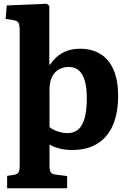

<svg xmlns="http://www.w3.org/2000/svg" viewBox="-20 -787 687 1024"><path d="M18 217V151L57 145Q73 142 79 131.5Q85 121 85 97V-620Q85 -642 82.5 -654.5Q80 -667 72 -672.5Q64 -678 45 -681L10 -686L16 -758L229 -767L243 -756V-445L245 -440Q262 -465 284 -484.5Q306 -504 336 -515.5Q366 -527 408 -527Q471 -527 516.5 -498.5Q562 -470 586 -414Q610 -358 610 -276Q610 -186 583 -121.5Q556 -57 501 -22Q446 13 365 13Q326 13 295 4.5Q264 -4 244 -16V97Q244 121 250.5 131.5Q257 142 277 144L338 152V217ZM339 -77Q376 -77 398.5 -97.5Q421 -118 432 -159.5Q443 -201 443 -263Q443 -318 432.5 -355Q422 -392 401 -411Q380 -430 346 -430Q318 -430 294.5 -417Q271 -404 257.5 -377Q244 -350 244 -307V-109Q261 -95 288 -86Q315 -77 339 -77Z"/></svg>

Font: Literata 18pt
Style: Bold
Weight: 700
Designer: Latin by Veronika Burian and Jose Scaglione. Greek by Irene Vlachou. Cyrillic by Vera Evstafieva.
Foundry: TypeTogether
Version: Version 3.103;gftools[0.9.29]